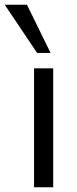

<svg xmlns="http://www.w3.org/2000/svg" viewBox="-66 -792 324 812"><path d="M78 0V-503H159V0ZM91 -568 -46 -772H48L148 -568Z"/></svg>

Font: Muli-Regular
Style: Regular
Weight: 400
Version: Version 2.000